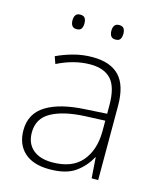

<svg xmlns="http://www.w3.org/2000/svg" viewBox="-109 -793 739 882"><g transform="rotate(15 260.5 -351.5)"><path d="M269 -539Q354 -539 396.5 -494.5Q439 -450 439 -353V0H408L401 -98H399Q375 -52 331.5 -21Q288 10 209 10Q131 10 89.5 -28Q48 -66 48 -133Q48 -212 113.5 -252.5Q179 -293 300 -299L400 -305V-345Q400 -431 367 -467.5Q334 -504 268 -504Q191 -504 111 -464L99 -498Q137 -516 180 -527.5Q223 -539 269 -539ZM304 -268Q202 -263 145 -231Q88 -199 88 -133Q88 -81 121 -52.5Q154 -24 213 -24Q307 -24 353 -77.5Q399 -131 400 -219V-272ZM135 -679Q135 -694 141.5 -703.5Q148 -713 163 -713Q180 -713 186 -703.5Q192 -694 192 -679Q192 -663 186 -653.5Q180 -644 163 -644Q148 -644 141.5 -653.5Q135 -663 135 -679ZM320 -679Q320 -694 326.5 -703.5Q333 -713 348 -713Q365 -713 371 -703.5Q377 -694 377 -679Q377 -663 371 -653.5Q365 -644 348 -644Q333 -644 326.5 -653.5Q320 -663 320 -679Z"/></g></svg>

Font: Noto Sans ExtraLight
Style: Regular
Weight: 200
Designer: Monotype Design Team
Foundry: Monotype Imaging Inc.
Version: Version 2.007